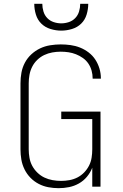

<svg xmlns="http://www.w3.org/2000/svg" viewBox="-20 -975 640 1003"><path d="M286 8Q259 8 232.5 3Q206 -2 182 -14.5Q158 -27 139 -46.5Q120 -66 108 -90.5Q96 -115 91.5 -141.5Q87 -168 87 -195V-540Q87 -568 92 -595.5Q97 -623 110 -647.5Q123 -672 143.5 -691Q164 -710 189 -722Q214 -734 242 -738.5Q270 -743 297 -743Q323 -743 348.5 -739.5Q374 -736 398 -726.5Q422 -717 443 -701Q464 -685 478 -663.5Q492 -642 499.5 -617Q507 -592 507 -566Q507 -566 507 -565Q507 -564 507 -564H464Q464 -564 464 -564.5Q464 -565 464 -566Q464 -586 458.5 -606Q453 -626 441.5 -643Q430 -660 413 -672Q396 -684 377 -691.5Q358 -699 338 -702Q318 -705 297 -705Q275 -705 253 -701Q231 -697 211 -687.5Q191 -678 174.5 -662Q158 -646 148 -626Q138 -606 134 -584Q130 -562 130 -540V-195Q130 -173 134 -150.5Q138 -128 148.5 -108.5Q159 -89 175.5 -73Q192 -57 212 -47.5Q232 -38 254.5 -34Q277 -30 299 -30Q321 -30 343 -34Q365 -38 384.5 -48Q404 -58 419.5 -74Q435 -90 445 -109.5Q455 -129 458.5 -151Q462 -173 462 -195V-353H300V-392H505V0H462V-99Q452 -73 434 -51.5Q416 -30 392 -16.5Q368 -3 341 2.5Q314 8 286 8ZM300 -815Q272 -815 244 -823.5Q216 -832 196 -851.5Q176 -871 167.5 -899Q159 -927 159 -955H201Q201 -935 207 -915Q213 -895 227 -880.5Q241 -866 260.5 -859.5Q280 -853 300 -853Q320 -853 339.5 -859.5Q359 -866 373 -880.5Q387 -895 393 -915Q399 -935 399 -955H441Q441 -927 432.5 -899Q424 -871 404 -851.5Q384 -832 356 -823.5Q328 -815 300 -815Z"/></svg>

Font: Iosevka Curly XLtEx
Style: Regular
Weight: 200
Width: 7
Monospace: yes
Designer: Belleve Invis
Foundry: Belleve Invis
Version: Version 11.1.0; ttfautohint (v1.8.3)